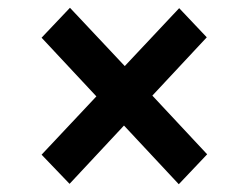

<svg xmlns="http://www.w3.org/2000/svg" viewBox="-20 -606 640 494"><path d="M159 -133 87 -208 228 -358 87 -509 160 -586 301 -436 441 -585 512 -510 372 -360 513 -209 440 -132 299 -283Z"/></svg>

Font: Red Hat Mono VF Light
Style: Regular
Weight: 300
Monospace: yes
Designer: Pentagram, MCKL
Foundry: Pentagram, MCKL
Version: Version 1.023